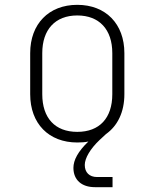

<svg xmlns="http://www.w3.org/2000/svg" viewBox="-20 -580 640 795"><path d="M373 195H446V153H382C350 153 331 134 331 103C331 75 354 36 392 0L419 -25C467 -59 495 -116 495 -190V-360C495 -481 418 -560 300 -560C182 -560 105 -481 105 -360V-190C105 -68 182 10 300 10C316 10 332 9 346 6C303 47 284 83 284 115C284 165 318 195 373 195ZM300 -34C208 -34 155 -91 155 -190V-360C155 -458 209 -516 300 -516C391 -516 445 -458 445 -360V-190C445 -91 392 -34 300 -34Z"/></svg>

Font: JetBrains Mono Thin
Style: Regular
Weight: 100
Monospace: yes
Designer: Philipp Nurullin, Konstantin Bulenkov
Foundry: JetBrains
Version: Version 2.305